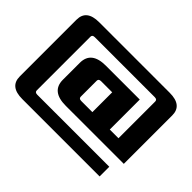

<svg xmlns="http://www.w3.org/2000/svg" viewBox="-147 -964 1404 1404"><g transform="rotate(45 555.0 -262.5)"><path d="M60 31V-556Q60 -660 190 -660H920Q1050 -660 1050 -556V-55H450Q300 -55 300 -175V-350Q300 -470 450 -470H800V-160H890V-540Q890 -560 865 -560H245Q220 -560 220 -540V15Q220 35 245 35H990V135H190Q60 135 60 31ZM480 -180Q480 -160 505 -160H620V-365H505Q480 -365 480 -345Z"/></g></svg>

Font: Xolonium
Style: Bold
Weight: 700
Designer: Severin Meyer
Version: Version 4.2